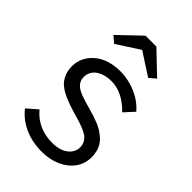

<svg xmlns="http://www.w3.org/2000/svg" viewBox="-223 -828 926 926"><g transform="rotate(45 239.5 -365.0)"><path d="M40 -81 93 -127Q122 -92 161.5 -74Q201 -56 250 -56Q275 -56 295 -61.5Q315 -67 330 -78Q345 -89 353 -104Q361 -119 361 -137Q361 -170 332 -192Q319 -201 295 -210.5Q271 -220 237 -229Q181 -245 144 -261.5Q107 -278 86 -300Q71 -318 63.5 -339Q56 -360 56 -385Q56 -417 69.5 -444Q83 -471 107.5 -491.5Q132 -512 165.5 -522.5Q199 -533 238 -533Q275 -533 311 -523Q347 -513 378 -494Q409 -475 431 -449L385 -399Q366 -419 343 -435Q320 -451 294.5 -460Q269 -469 242 -469Q218 -469 197.5 -463Q177 -457 162.5 -446.5Q148 -436 140.5 -421Q133 -406 133 -388Q133 -373 139 -361Q145 -349 156 -340Q170 -329 195.5 -319.5Q221 -310 259 -300Q303 -288 333.5 -275.5Q364 -263 384 -246Q411 -226 422.5 -200Q434 -174 434 -141Q434 -97 409.5 -63Q385 -29 342 -9.5Q299 10 244 10Q177 10 124 -15Q71 -40 40 -81ZM203 -740H277L389 -633L356 -605L240 -680L124 -605L91 -633Z"/></g></svg>

Font: Our Lexend Light
Style: Regular
Weight: 300
Designer: Bonnie Shaver-Troup, Thomas Jockin
Foundry: Lexend
Version: Version 1.007